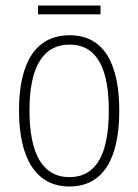

<svg xmlns="http://www.w3.org/2000/svg" viewBox="-20 -667 502 697"><path d="M345 -647H118V-615H345ZM413 -265C413 -433 359 -539 233 -539C111 -539 49 -442 49 -266C49 -90 112 10 232 10C353 10 413 -89 413 -265ZM87 -266C87 -419 133 -505 233 -505C336 -505 375 -411 375 -266C375 -108 330 -24 232 -24C133 -24 87 -112 87 -266Z"/></svg>

Font: Noto Sans Malayalam Condensed ExtraLight
Style: Regular
Weight: 200
Width: 3
Designer: Jelle Bosma - Monotype Design Team
Foundry: Monotype Imaging Inc.
Version: Version 2.104